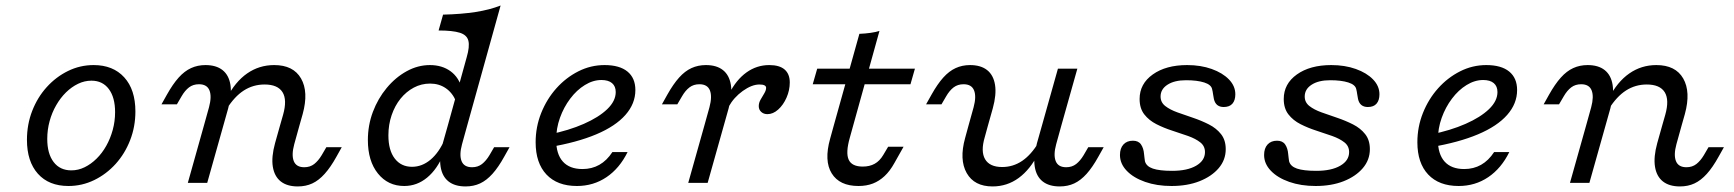

<svg xmlns="http://www.w3.org/2000/svg" viewBox="-20 -661 6268 694"><path d="M227.4 11.3Q156.5 11.3 116.9 -33.1Q77.4 -77.4 77.4 -155.6Q77.4 -211.3 96.4 -260.1Q115.3 -308.9 148.8 -346Q182.3 -383.1 225.8 -404.4Q269.4 -425.8 318.5 -425.8Q388.7 -425.8 429 -381.5Q469.4 -337.1 469.4 -258.1Q469.4 -203.2 450.4 -154.4Q431.5 -105.6 398 -68.5Q364.5 -31.5 320.6 -10.1Q276.6 11.3 227.4 11.3ZM237.9 -45.2Q262.9 -45.2 285.9 -56.5Q308.9 -67.7 329 -87.5Q349.2 -107.3 364.1 -133.9Q379 -160.5 387.5 -191.5Q396 -222.6 396 -255.6Q396 -308.9 373.4 -339.1Q350.8 -369.4 310.5 -369.4Q285.5 -369.4 262.1 -358.1Q238.7 -346.8 218.5 -327Q198.4 -307.3 183.1 -280.6Q167.7 -254 159.3 -223Q150.8 -191.9 150.8 -158.9Q150.8 -105.6 173.8 -75.4Q196.8 -45.2 237.9 -45.2Z M991.9 -206.5 1003.2 -246Q1018.5 -300 1001.2 -327.8Q983.9 -355.6 936.3 -355.6Q895.2 -355.6 861.3 -333.9Q827.4 -312.1 799.2 -266.9V-305.6Q829.8 -365.3 873.4 -395.6Q916.9 -425.8 971 -425.8Q1040.3 -425.8 1068.1 -377.4Q1096 -329 1074.2 -249.2L1062.1 -206.5ZM716.9 -206.5 735.5 -273.4Q746 -312.1 737.1 -334.3Q728.2 -356.5 699.2 -356.5Q678.2 -356.5 663.3 -345.2Q648.4 -333.9 636.3 -312.9L619.4 -283.9H563.7L583.1 -318.5Q604.8 -357.3 625.8 -380.6Q646.8 -404 670.6 -414.9Q694.4 -425.8 722.6 -425.8Q761.3 -425.8 784.3 -407.7Q807.3 -389.5 812.9 -354.4Q818.5 -319.4 804.8 -269.4L787.1 -206.5ZM658.9 0 716.9 -206.5H787.1L729 0ZM1043.5 -139.5Q1033.1 -100.8 1041.9 -78.6Q1050.8 -56.5 1079.8 -56.5Q1100.8 -56.5 1115.7 -68.1Q1130.6 -79.8 1142.7 -100L1159.7 -129H1215.3L1196 -94.4Q1175 -56.5 1153.6 -32.7Q1132.3 -8.9 1108.9 2Q1085.5 12.9 1056.5 12.9Q1017.7 12.9 994.8 -5.2Q971.8 -23.4 966.1 -58.5Q960.5 -93.5 974.2 -143.5L991.9 -206.5H1062.1Z M1441.1 11.3Q1382.3 11.3 1346 -33.9Q1309.7 -79 1309.7 -154.8Q1309.7 -208.1 1327.8 -256.5Q1346 -304.8 1377.8 -343.1Q1409.7 -381.5 1450 -403.6Q1490.3 -425.8 1533.9 -425.8Q1578.2 -425.8 1608.9 -403.2Q1639.5 -380.6 1649.2 -340.3L1628.2 -295.2Q1615.3 -325.8 1591.1 -342.3Q1566.9 -358.9 1534.7 -358.9Q1503.2 -358.9 1475.8 -344.4Q1448.4 -329.8 1427.8 -304.4Q1407.3 -279 1395.6 -244.8Q1383.9 -210.5 1383.9 -171.8Q1383.9 -117.7 1406.9 -87.9Q1429.8 -58.1 1469.4 -58.1Q1505.6 -58.1 1536.3 -83.9Q1566.9 -109.7 1587.1 -156.5L1583.9 -105.6Q1560.5 -49.2 1523.8 -19Q1487.1 11.3 1441.1 11.3ZM1598.4 -206.5 1666.9 -454Q1678.2 -492.7 1673 -513.7Q1667.7 -534.7 1641.9 -542.7Q1616.1 -550.8 1565.3 -550.8L1581.5 -608.1Q1648.4 -609.7 1699.6 -617.7Q1750.8 -625.8 1789.5 -641.1L1668.5 -206.5ZM1650 -139.5Q1639.5 -100.8 1648.4 -78.6Q1657.3 -56.5 1686.3 -56.5Q1707.3 -56.5 1722.2 -68.1Q1737.1 -79.8 1749.2 -100L1766.1 -129H1821.8L1802.4 -94.4Q1781.5 -56.5 1760.1 -32.7Q1738.7 -8.9 1715.3 2Q1691.9 12.9 1662.9 12.9Q1624.2 12.9 1601.2 -5.2Q1578.2 -23.4 1572.6 -58.5Q1566.9 -93.5 1580.6 -143.5L1598.4 -206.5H1668.5Z M2065.3 11.3Q1994.4 11.3 1955.2 -30.2Q1916.1 -71.8 1916.1 -146.8Q1916.1 -202.4 1936.3 -252.8Q1956.5 -303.2 1991.1 -341.9Q2025.8 -380.6 2070.6 -403.2Q2115.3 -425.8 2165.3 -425.8Q2219.4 -425.8 2248 -402.4Q2276.6 -379 2276.6 -335.5Q2276.6 -286.3 2240.7 -245.6Q2204.8 -204.8 2135.1 -175.4Q2065.3 -146 1964.5 -129L1965.3 -175Q2036.3 -189.5 2090.3 -213.3Q2144.4 -237.1 2175 -266.5Q2205.6 -296 2205.6 -328.2Q2205.6 -349.2 2192.3 -360.5Q2179 -371.8 2154 -371.8Q2123.4 -371.8 2094 -353.6Q2064.5 -335.5 2041.1 -304.4Q2017.7 -273.4 2004 -235.1Q1990.3 -196.8 1990.3 -155.6Q1990.3 -104 2014.5 -77Q2038.7 -50 2085.5 -50Q2119.4 -50 2146.4 -65.3Q2173.4 -80.6 2193.5 -111.3H2248.4Q2219.4 -52.4 2172.2 -20.6Q2125 11.3 2065.3 11.3Z M2525.8 -206.5 2544.4 -273.4Q2554.8 -312.1 2546 -334.3Q2537.1 -356.5 2508.1 -356.5Q2487.1 -356.5 2472.2 -345.2Q2457.3 -333.9 2445.2 -312.9L2428.2 -283.9H2372.6L2391.9 -318.5Q2413.7 -357.3 2434.7 -380.6Q2455.6 -404 2479.4 -414.9Q2503.2 -425.8 2531.5 -425.8Q2570.2 -425.8 2593.1 -407.7Q2616.1 -389.5 2621.8 -354.4Q2627.4 -319.4 2613.7 -269.4L2596 -206.5ZM2467.7 0 2525.8 -206.5H2596L2537.9 0ZM2754 -248.4Q2740.3 -248.4 2731.5 -256.5Q2722.6 -264.5 2722.6 -277.4Q2722.6 -289.5 2729.4 -301.2Q2736.3 -312.9 2742.7 -323.8Q2749.2 -334.7 2749.2 -343.5Q2749.2 -355.6 2725 -355.6Q2697.6 -355.6 2664.9 -332.3Q2632.3 -308.9 2613.7 -275L2615.3 -321.8Q2641.1 -372.6 2678.2 -399.2Q2715.3 -425.8 2760.5 -425.8Q2797.6 -425.8 2816.1 -409.7Q2834.7 -393.5 2834.7 -362.9Q2834.7 -334.7 2823 -308.1Q2811.3 -281.5 2792.7 -264.9Q2774.2 -248.4 2754 -248.4Z M2993.5 -206.5 3086.3 -538.7Q3107.3 -539.5 3127 -542.3Q3146.8 -545.2 3158.9 -549.2L3063.7 -206.5ZM2917.7 -356.5 2933.9 -412.9H3287.1L3271 -356.5ZM3083.1 11.3Q3014.5 11.3 2986.3 -34.3Q2958.1 -79.8 2980.6 -159.7L2993.5 -206.5H3063.7L3051.6 -162.9Q3036.3 -108.9 3047.6 -83.9Q3058.9 -58.9 3098.4 -58.9Q3123.4 -58.9 3141.5 -69Q3159.7 -79 3172.6 -100.8L3190.3 -130.6H3246L3212.9 -71.8Q3196.8 -42.7 3177.4 -24.6Q3158.1 -6.5 3135.1 2.4Q3112.1 11.3 3083.1 11.3Z M3550.8 -206.5 3539.5 -165.3Q3524.2 -113.7 3540.7 -85.5Q3557.3 -57.3 3602.4 -57.3Q3641.9 -57.3 3674.6 -79.4Q3707.3 -101.6 3733.9 -146V-107.3Q3704 -48.4 3662.1 -17.7Q3620.2 12.9 3567.7 12.9Q3501.6 12.9 3474.2 -35.5Q3446.8 -83.9 3468.5 -162.1L3480.6 -206.5ZM3480.6 -206.5 3499.2 -273.4Q3509.7 -312.1 3500.8 -334.3Q3491.9 -356.5 3462.9 -356.5Q3441.9 -356.5 3427 -345.2Q3412.1 -333.9 3400 -312.9L3383.1 -283.9H3327.4L3346.8 -318.5Q3368.5 -357.3 3389.5 -380.6Q3410.5 -404 3434.3 -414.9Q3458.1 -425.8 3486.3 -425.8Q3525 -425.8 3548 -407.7Q3571 -389.5 3576.6 -354.4Q3582.3 -319.4 3568.5 -269.4L3550.8 -206.5ZM3746 -206.5 3804 -412.9H3874.2L3816.1 -206.5ZM3797.6 -139.5Q3787.1 -100.8 3796 -78.6Q3804.8 -56.5 3833.9 -56.5Q3854.8 -56.5 3869.8 -68.1Q3884.7 -79.8 3896.8 -100L3913.7 -129H3969.4L3950 -94.4Q3929 -56.5 3907.7 -32.7Q3886.3 -8.9 3862.9 2Q3839.5 12.9 3810.5 12.9Q3771.8 12.9 3748.8 -5.2Q3725.8 -23.4 3720.2 -58.5Q3714.5 -93.5 3728.2 -143.5L3746 -206.5H3816.1Z M4214.5 11.3Q4161.3 11.3 4119 -3.6Q4076.6 -18.5 4052.4 -44Q4028.2 -69.4 4028.2 -100.8Q4028.2 -125 4040.7 -138.7Q4053.2 -152.4 4075 -152.4Q4095.2 -152.4 4104.4 -138.7Q4113.7 -125 4115.3 -104Q4116.1 -97.6 4116.9 -89.9Q4117.7 -82.3 4118.5 -78.2Q4123.4 -59.7 4147.2 -51.6Q4171 -43.5 4216.9 -43.5Q4271.8 -43.5 4303.6 -62.1Q4335.5 -80.6 4335.5 -111.3Q4335.5 -133.1 4318.5 -146.4Q4301.6 -159.7 4274.6 -169.4Q4247.6 -179 4217.3 -188.7Q4187.1 -198.4 4160.1 -212.1Q4133.1 -225.8 4116.1 -247.6Q4099.2 -269.4 4099.2 -303.2Q4099.2 -358.1 4146.8 -391.9Q4194.4 -425.8 4271 -425.8Q4320.2 -425.8 4359.7 -411.7Q4399.2 -397.6 4422.2 -373.8Q4445.2 -350 4445.2 -320.2Q4445.2 -298.4 4434.7 -286.3Q4424.2 -274.2 4403.2 -274.2Q4388.7 -274.2 4379.8 -281.5Q4371 -288.7 4367.7 -303.2Q4365.3 -314.5 4364.5 -321.8Q4363.7 -329 4361.3 -338.7Q4358.1 -354.8 4332.7 -362.9Q4307.3 -371 4266.9 -371Q4225 -371 4200 -354.8Q4175 -338.7 4175 -312.1Q4175 -291.1 4191.9 -277.8Q4208.9 -264.5 4235.9 -254.8Q4262.9 -245.2 4292.7 -235.1Q4322.6 -225 4349.6 -211.3Q4376.6 -197.6 4393.5 -176.2Q4410.5 -154.8 4410.5 -121.8Q4410.5 -83.1 4385.1 -53.2Q4359.7 -23.4 4315.7 -6Q4271.8 11.3 4214.5 11.3Z M4735.5 11.3Q4682.3 11.3 4639.9 -3.6Q4597.6 -18.5 4573.4 -44Q4549.2 -69.4 4549.2 -100.8Q4549.2 -125 4561.7 -138.7Q4574.2 -152.4 4596 -152.4Q4616.1 -152.4 4625.4 -138.7Q4634.7 -125 4636.3 -104Q4637.1 -97.6 4637.9 -89.9Q4638.7 -82.3 4639.5 -78.2Q4644.4 -59.7 4668.1 -51.6Q4691.9 -43.5 4737.9 -43.5Q4792.7 -43.5 4824.6 -62.1Q4856.5 -80.6 4856.5 -111.3Q4856.5 -133.1 4839.5 -146.4Q4822.6 -159.7 4795.6 -169.4Q4768.5 -179 4738.3 -188.7Q4708.1 -198.4 4681 -212.1Q4654 -225.8 4637.1 -247.6Q4620.2 -269.4 4620.2 -303.2Q4620.2 -358.1 4667.7 -391.9Q4715.3 -425.8 4791.9 -425.8Q4841.1 -425.8 4880.6 -411.7Q4920.2 -397.6 4943.1 -373.8Q4966.1 -350 4966.1 -320.2Q4966.1 -298.4 4955.6 -286.3Q4945.2 -274.2 4924.2 -274.2Q4909.7 -274.2 4900.8 -281.5Q4891.9 -288.7 4888.7 -303.2Q4886.3 -314.5 4885.5 -321.8Q4884.7 -329 4882.3 -338.7Q4879 -354.8 4853.6 -362.9Q4828.2 -371 4787.9 -371Q4746 -371 4721 -354.8Q4696 -338.7 4696 -312.1Q4696 -291.1 4712.9 -277.8Q4729.8 -264.5 4756.9 -254.8Q4783.9 -245.2 4813.7 -235.1Q4843.5 -225 4870.6 -211.3Q4897.6 -197.6 4914.5 -176.2Q4931.5 -154.8 4931.5 -121.8Q4931.5 -83.1 4906 -53.2Q4880.6 -23.4 4836.7 -6Q4792.7 11.3 4735.5 11.3Z M5252.4 11.3Q5181.5 11.3 5142.3 -30.2Q5103.2 -71.8 5103.2 -146.8Q5103.2 -202.4 5123.4 -252.8Q5143.5 -303.2 5178.2 -341.9Q5212.9 -380.6 5257.7 -403.2Q5302.4 -425.8 5352.4 -425.8Q5406.5 -425.8 5435.1 -402.4Q5463.7 -379 5463.7 -335.5Q5463.7 -286.3 5427.8 -245.6Q5391.9 -204.8 5322.2 -175.4Q5252.4 -146 5151.6 -129L5152.4 -175Q5223.4 -189.5 5277.4 -213.3Q5331.5 -237.1 5362.1 -266.5Q5392.7 -296 5392.7 -328.2Q5392.7 -349.2 5379.4 -360.5Q5366.1 -371.8 5341.1 -371.8Q5310.5 -371.8 5281 -353.6Q5251.6 -335.5 5228.2 -304.4Q5204.8 -273.4 5191.1 -235.1Q5177.4 -196.8 5177.4 -155.6Q5177.4 -104 5201.6 -77Q5225.8 -50 5272.6 -50Q5306.5 -50 5333.5 -65.3Q5360.5 -80.6 5380.6 -111.3H5435.5Q5406.5 -52.4 5359.3 -20.6Q5312.1 11.3 5252.4 11.3Z M5987.9 -206.5 5999.2 -246Q6014.5 -300 5997.2 -327.8Q5979.8 -355.6 5932.3 -355.6Q5891.1 -355.6 5857.3 -333.9Q5823.4 -312.1 5795.2 -266.9V-305.6Q5825.8 -365.3 5869.4 -395.6Q5912.9 -425.8 5966.9 -425.8Q6036.3 -425.8 6064.1 -377.4Q6091.9 -329 6070.2 -249.2L6058.1 -206.5ZM5712.9 -206.5 5731.5 -273.4Q5741.9 -312.1 5733.1 -334.3Q5724.2 -356.5 5695.2 -356.5Q5674.2 -356.5 5659.3 -345.2Q5644.4 -333.9 5632.3 -312.9L5615.3 -283.9H5559.7L5579 -318.5Q5600.8 -357.3 5621.8 -380.6Q5642.7 -404 5666.5 -414.9Q5690.3 -425.8 5718.5 -425.8Q5757.3 -425.8 5780.2 -407.7Q5803.2 -389.5 5808.9 -354.4Q5814.5 -319.4 5800.8 -269.4L5783.1 -206.5ZM5654.8 0 5712.9 -206.5H5783.1L5725 0ZM6039.5 -139.5Q6029 -100.8 6037.9 -78.6Q6046.8 -56.5 6075.8 -56.5Q6096.8 -56.5 6111.7 -68.1Q6126.6 -79.8 6138.7 -100L6155.6 -129H6211.3L6191.9 -94.4Q6171 -56.5 6149.6 -32.7Q6128.2 -8.9 6104.8 2Q6081.5 12.9 6052.4 12.9Q6013.7 12.9 5990.7 -5.2Q5967.7 -23.4 5962.1 -58.5Q5956.5 -93.5 5970.2 -143.5L5987.9 -206.5H6058.1Z"/></svg>

Font: Playfair 5pt SemiExpanded Light
Style: Italic
Weight: 300
Width: 6
Italic angle: -15.6°
Designer: Claus Eggers Sørensen
Foundry: Claus Eggers Sørensen
Version: Version 2.203